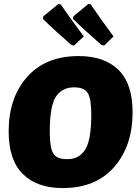

<svg xmlns="http://www.w3.org/2000/svg" viewBox="-20 -944 698 976"><path d="M509 -712 495 -716Q409 -791 351 -848L353 -861L429 -924L441 -922Q488 -852 557 -759ZM356 -712 342 -716Q256 -791 198 -848L200 -861L277 -924L289 -921Q336 -852 406 -759ZM380 -659Q511 -659 582.5 -588.5Q654 -518 654 -374Q654 -202 560.5 -95Q467 12 299 12Q168 12 96 -59.5Q24 -131 24 -276Q24 -447 118 -553Q212 -659 380 -659ZM357 -500Q296 -500 264.5 -453Q233 -406 233 -273Q233 -194 250.5 -164.5Q268 -135 320 -135Q349 -135 369.5 -144Q390 -153 408 -176Q426 -199 435 -245.5Q444 -292 444 -362Q444 -441 426.5 -470.5Q409 -500 357 -500Z"/></svg>

Font: Alegreya Sans Black
Style: Italic
Weight: 900
Italic angle: -7°
Designer: Juan Pablo del Peral
Foundry: Huerta Tipografica
Version: Version 2.007